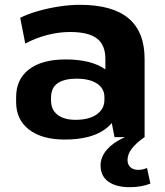

<svg xmlns="http://www.w3.org/2000/svg" viewBox="-20 -570 684 798"><path d="M418 -194V-325Q418 -383 383 -410Q348 -437 271 -437Q224 -437 176 -424.5Q128 -412 85 -389L64 -496Q96 -512 138 -524Q180 -536 225.5 -543Q271 -550 312 -550Q447 -550 514 -494Q581 -438 581 -325V0H456ZM249 10Q154 10 100.5 -31.5Q47 -73 47 -146V-166Q47 -241 101 -282Q155 -323 253 -323Q357 -323 416 -283Q475 -243 475 -169V-148Q475 -74 415.5 -32Q356 10 249 10ZM294 -72Q350 -72 382 -94.5Q414 -117 414 -155V-166Q414 -202 383.5 -222.5Q353 -243 298 -243Q247 -243 219.5 -224Q192 -205 192 -163V-153Q192 -114 219 -93Q246 -72 294 -72ZM520 208Q463 208 430.5 185Q398 162 398 117Q398 80 428 48Q458 16 512 -5L581 0Q546 24 528 47.5Q510 71 510 95Q510 114 522 125Q534 136 554 136Q574 136 591 128L605 193Q588 200 566 204Q544 208 520 208Z"/></svg>

Font: Pathway Extreme
Style: Bold
Weight: 700
Designer: Eduardo Rodriguez Tunni
Foundry: Eduardo Rodriguez Tunni
Version: Version 1.001;gftools[0.9.26]